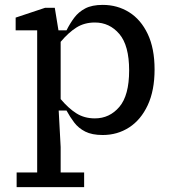

<svg xmlns="http://www.w3.org/2000/svg" viewBox="-20 -540 700 785"><path d="M368 -448Q325 -448 292.5 -427.5Q260 -407 228 -369V-135Q260 -97 292.5 -76.5Q325 -56 368 -56Q428 -56 468 -103Q508 -150 508 -252Q508 -354 468 -401Q428 -448 368 -448ZM400 12Q356 12 328.5 -2Q301 -16 283.5 -39Q266 -62 252 -88H220L228 61V165H324V225H48V165H132V-416H44V-468L164 -508H204L219 -416H252Q266 -444 283.5 -467.5Q301 -491 328.5 -505.5Q356 -520 400 -520Q460 -520 508 -490Q556 -460 584 -401Q612 -342 612 -256Q612 -170 584 -110Q556 -50 508 -19Q460 12 400 12Z"/></svg>

Font: Source Serif 4 Caption
Style: Regular
Weight: 400
Designer: Frank Grießhammer
Foundry: Adobe Systems Incorporated
Version: Version 4.004;hotconv 1.0.117;makeotfexe 2.5.65602